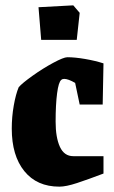

<svg xmlns="http://www.w3.org/2000/svg" viewBox="-20 -686 428 718"><path d="M24 -205Q24 -249 31.5 -291.5Q39 -334 50 -360Q63 -375 101.5 -402.5Q140 -430 179 -451Q218 -472 232 -472Q260 -472 298 -465.5Q336 -459 367 -449L364 -295H278L261 -376Q235 -391 220 -391Q213 -391 209 -387Q199 -379 193.5 -337Q188 -295 188 -231Q188 -172 204 -137Q220 -102 254 -102H367V-37Q309 -15 268 -1.5Q227 12 202 12Q118 12 71 -46Q24 -104 24 -205ZM134 -537 124 -659 254 -666 278 -638 267 -537Z"/></svg>

Font: Grenze ExtraBold
Style: Regular
Weight: 800
Designer: Renata Polastri
Foundry: Omnibus-Type
Version: Version 1.002; ttfautohint (v1.8)